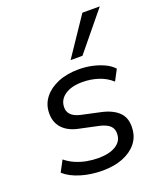

<svg xmlns="http://www.w3.org/2000/svg" viewBox="-141 -844 791 943"><g transform="rotate(-20 255.0 -372.5)"><path d="M232 9Q172 9 119 -7Q66 -23 34 -52L65 -110Q88 -91 116 -79Q144 -67 174 -61.5Q204 -56 234 -56Q291 -56 325 -77Q359 -98 360 -135Q362 -162 345 -178.5Q328 -195 292 -203L194 -224Q137 -235 107.5 -268Q78 -301 81 -353Q83 -394 109 -427Q135 -460 181.5 -479.5Q228 -499 291 -499Q325 -499 358.5 -492Q392 -485 421 -471.5Q450 -458 468 -438L438 -381Q409 -408 369 -421Q329 -434 286 -434Q229 -434 195.5 -411.5Q162 -389 160 -352Q158 -327 173.5 -310Q189 -293 224 -285L321 -264Q382 -251 412.5 -220Q443 -189 439 -136Q437 -92 410.5 -59.5Q384 -27 338.5 -9Q293 9 232 9ZM269 -555 403 -754H494L331 -555Z"/></g></svg>

Font: Nunito Sans 10pt
Style: Italic
Weight: 400
Italic angle: -9°
Designer: Vernon Adams
Foundry: Vernon Adams
Version: Version 3.101;gftools[0.9.27]